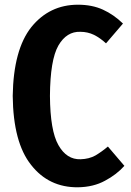

<svg xmlns="http://www.w3.org/2000/svg" viewBox="-20 -778 554 815"><path d="M311 -758Q190 -758 113 -663Q37 -567 34 -371Q36 -173 112 -78Q187 18 311 17Q377 16 426 -11Q475 -37 508 -74L438 -156Q412 -134 385 -118Q358 -103 322 -102Q263 -100 228 -162Q193 -223 192 -371Q193 -524 228 -585Q263 -645 321 -643Q352 -643 379 -630Q405 -617 430 -594L502 -678Q463 -716 417 -737Q371 -758 311 -758Z"/></svg>

Font: Glow Sans SC Compressed
Style: Bold
Weight: 700
Width: 2
Designer: Ryoko NISHIZUKA (kana, bopomofo & ideographs); Paul D. Hunt (Latin, Greek & Cyrillic); Sandoll Communications, Soo-young
Version: Version 0.93